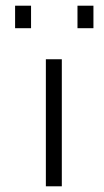

<svg xmlns="http://www.w3.org/2000/svg" viewBox="-20 -656 365 674"><path d="M197 -448V-2H141V-448ZM308 -636V-557H252V-636ZM89 -636V-557H33V-636Z"/></svg>

Font: Fundamental  Brigade Scvhlank
Style: Regular
Weight: 100
Designer: Peter Wiegel, original typeface by Arno Drescher 1935
Foundry: Peter Wiegel
Version: Version 0.000 2012 initial release